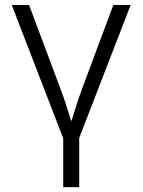

<svg xmlns="http://www.w3.org/2000/svg" viewBox="-20 -556 579 780"><path d="M238.3 9.8 27.8 -535.6H98.1L223.1 -202.1Q239.7 -159.2 252.9 -116.2Q266.1 -73.2 280.3 -31.7H259.3Q273.4 -73.2 286.6 -116.2Q299.8 -159.2 315.9 -202.1L440.4 -535.6H510.7L299.8 9.8ZM236.8 204.1V-3.9H301.8V204.1Z"/></svg>

Font: Inter 20pt Light
Style: Regular
Weight: 300
Version: Version 4.001;git-66647c0bb